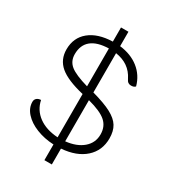

<svg xmlns="http://www.w3.org/2000/svg" viewBox="-219 -926 1047 1164"><g transform="rotate(30 304.5 -344.5)"><path d="M331 9V120H279V10Q213 7 158 -15Q103 -37 71 -72.5Q39 -108 39 -150Q39 -166 49.5 -175.5Q60 -185 79 -186Q92 -122 144.5 -83.5Q197 -45 279 -40V-343Q161 -371 110 -414.5Q59 -458 59 -529Q59 -611 117.5 -659Q176 -707 279 -710V-809H331V-708Q410 -699 464 -656.5Q518 -614 537 -545Q528 -534 507 -534Q495 -534 486.5 -540Q478 -546 471 -561Q430 -644 331 -659V-384Q418 -360 466 -334.5Q514 -309 534.5 -275.5Q555 -242 555 -191Q555 -106 495.5 -52.5Q436 1 331 9ZM279 -397V-662Q199 -660 158 -626.5Q117 -593 117 -529Q117 -480 152.5 -451.5Q188 -423 279 -397ZM496 -185Q496 -240 459 -273Q422 -306 331 -330V-42Q407 -50 451.5 -88Q496 -126 496 -185Z"/></g></svg>

Font: Krub Light
Style: Regular
Weight: 300
Designer: Ekaluck Peanpanawate
Foundry: Cadson Demak Co.,Ltd.
Version: Version 1.000; ttfautohint (v1.6)